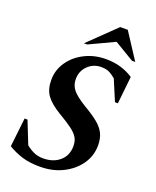

<svg xmlns="http://www.w3.org/2000/svg" viewBox="-158 -954 857 1055"><g transform="rotate(20 270.0 -426.0)"><path d="M206 10Q145 10 101.5 -3.5Q58 -17 18 -41L37 -210H54L106 -79Q126 -62 150.5 -50.5Q175 -39 207 -39Q266 -39 303.5 -71.5Q341 -104 341 -159Q341 -188 329 -208.5Q317 -229 288 -250.5Q259 -272 208 -302Q152 -336 127 -370.5Q102 -405 102 -460Q102 -518 135 -566Q168 -614 224 -642Q280 -670 347 -670Q394 -670 434 -658Q474 -646 507 -624L490 -464H473L422 -585Q406 -599 387 -609.5Q368 -620 337 -620Q291 -620 259 -588.5Q227 -557 227 -510Q227 -475 248 -448.5Q269 -422 328 -386Q376 -358 407 -333Q438 -308 452.5 -279Q467 -250 467 -209Q467 -148 432.5 -98.5Q398 -49 339 -19.5Q280 10 206 10ZM202 -710 359 -862H403L502 -710H483L368 -779L221 -710Z"/></g></svg>

Font: Spectral
Style: Bold Italic
Weight: 700
Italic angle: -10°
Designer: Jean-Baptiste Levee
Foundry: Production Type
Version: Version 2.001